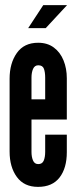

<svg xmlns="http://www.w3.org/2000/svg" viewBox="-20 -722 298 750"><path d="M128.5 8Q74 8 45.8 -30.8Q17.5 -69.5 17.5 -130V-414.5Q17.5 -475 45.8 -515Q74 -555 129 -555Q165.5 -555 190.5 -536.2Q215.5 -517.5 228.2 -486Q241 -454.5 241 -416V-255H103V-128.5Q103 -109 109 -95Q115 -81 129.5 -81Q145 -81 150.8 -94.5Q156.5 -108 156.5 -129V-196H241V-127.5Q241 -65.5 212.8 -28.8Q184.5 8 128.5 8ZM103 -334H156.5V-418.5Q156.5 -440 151.5 -453.5Q146.5 -467 129.5 -467Q115.5 -467 109.2 -453Q103 -439 103 -418.5ZM90 -612 149 -702H242L158.5 -612Z"/></svg>

Font: League Gothic SemiCondensed
Style: Regular
Weight: 400
Width: 4
Designer: The League of Moveable Type
Version: Version 2.001